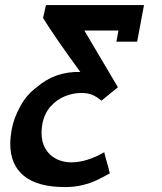

<svg xmlns="http://www.w3.org/2000/svg" viewBox="-20 -570 640 758"><path d="M20.5 -2Q20.5 -26.5 26 -58Q34.5 -104.5 60.5 -151.2Q86.5 -198 124.5 -225Q196.5 -288.5 297 -286Q194.5 -426.5 150 -499L161.5 -550H548.5L521.5 -405.5H439.5L447.5 -449.5H313L445.5 -225.5L380.5 -172.5Q361.5 -188.5 343.8 -195.8Q326 -203 300.5 -203Q269 -203 236.8 -190.2Q204.5 -177.5 179.8 -149.8Q155 -122 147 -79.5Q144 -61.5 144 -45.5Q144 -8.5 159.8 17.8Q175.5 44 202.2 57.5Q229 71 261.5 71Q291.5 71 325.5 60.5Q359.5 50 391.5 31Q394.5 45 401.5 68.5Q410 98.5 413.5 114.5Q382 132 359.5 142.5Q337 153 305.5 160.8Q274 168.5 236.5 168.5Q128 168.5 74.2 124.2Q20.5 80 20.5 -2Z"/></svg>

Font: JuliaMono SemiBoldItalic
Style: Regular
Weight: 600
Italic angle: -9°
Monospace: yes
Designer: cormullion
Foundry: corm
Version: Version 0.049; ttfautohint (v1.8.4)